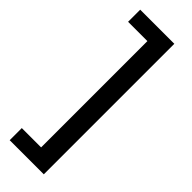

<svg xmlns="http://www.w3.org/2000/svg" viewBox="-288 -731 907 907"><g transform="rotate(45 165.0 -278.0)"><path d="M25 77V158H253V-714H25V-633H154V77Z"/></g></svg>

Font: Noto Sans Gunjala Gondi Medium
Style: Regular
Weight: 500
Designer: Ek Type
Foundry: Ek Type
Version: Version 1.004